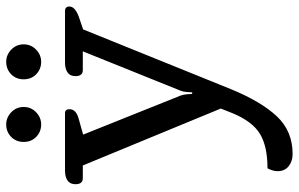

<svg xmlns="http://www.w3.org/2000/svg" viewBox="-188 -526 941 604"><g transform="rotate(-90 282.0 -224.5)"><path d="M137 -620Q137 -644 153 -659.5Q169 -675 192 -675Q214 -675 230.5 -659Q247 -643 247 -620Q247 -597 230.5 -581Q214 -565 192 -565Q169 -565 153 -580.5Q137 -596 137 -620ZM334 -620Q334 -644 350 -659.5Q366 -675 389 -675Q411 -675 427.5 -659Q444 -643 444 -620Q444 -597 427.5 -581Q411 -565 389 -565Q366 -565 350 -580.5Q334 -596 334 -620ZM45 179Q45 164 54 147Q123 147 162 123.5Q201 100 227 38L242 0L63 -434H23Q4 -434 4 -457Q4 -474 15.5 -482Q27 -490 47 -490H227Q240 -490 240 -476Q240 -455 210 -447L160 -433L283 -126Q286 -118 287 -106Q288 -94 288 -90H293Q293 -94 294 -106.5Q295 -119 298 -126L422 -434H363Q344 -434 344 -457Q344 -474 355.5 -482Q367 -490 387 -490H549Q563 -490 563 -476Q563 -459 532 -447L491 -433L303 32Q264 127 217.5 176.5Q171 226 99 226Q76 226 60.5 213.5Q45 201 45 179Z"/></g></svg>

Font: Maitree Medium
Style: Regular
Weight: 500
Designer: CadsonDemak Team
Foundry: CadsonDemak
Version: Version 1.000